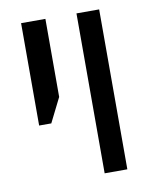

<svg xmlns="http://www.w3.org/2000/svg" viewBox="-71 -646 552 700"><g transform="rotate(-10 204.5 -296.0)"><path d="M260 0V-592H344V0ZM55 -213V-592H145V-303L100 -213Z"/></g></svg>

Font: Noto Sans Hebrew ExtraCondensed
Style: Regular
Weight: 400
Width: 2
Designer: Monotype Design Team
Foundry: Monotype Imaging Inc.
Version: Version 2.004; ttfautohint (v1.8.4.7-5d5b)